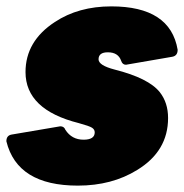

<svg xmlns="http://www.w3.org/2000/svg" viewBox="-36 -572 577 602"><path d="M208 10Q18 10 -16 -129Q-16 -147 0 -150L153 -176Q165 -176 169 -165Q189 -134 226 -134Q261 -134 261 -157Q261 -166 252.5 -171.5Q244 -177 211 -186Q44 -228 44 -346Q44 -443 136 -503Q210 -552 313 -552Q498 -552 521 -416Q521 -397 504 -394L359 -369Q348 -369 344 -381Q335 -408 302 -408Q273 -408 273 -386Q273 -367 323 -354Q430 -327 465 -283Q491 -250 491 -202Q491 -98 394 -39Q315 10 208 10Z"/></svg>

Font: YamahaIndonesia935. App Black
Style: Italic
Weight: 900
Italic angle: -10°
Designer: Dalton Maag Ltd
Foundry: Dalton Maag Ltd
Version: Version 1.002; January 01, 2024; Regular/Italic